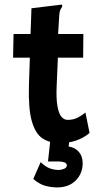

<svg xmlns="http://www.w3.org/2000/svg" viewBox="-20 -611 440 836"><path d="M241 12Q196 12 165 -8.5Q134 -29 118.5 -83.5Q103 -138 106 -241L110 -360H37L39 -463H113L117 -575L240 -590L250 -591L251 -582Q246 -575 242.5 -567.5Q239 -560 238 -544L233 -463H343L342 -360H232L227 -243Q224 -183 230 -149.5Q236 -116 247.5 -102.5Q259 -89 275 -89Q299 -89 318.5 -99Q338 -109 352 -121L370 -32Q317 12 241 12ZM229 205Q203 205 177 198Q151 191 125 168L157 95Q178 115 196.5 122Q215 129 236 129Q247 129 259 124Q271 119 271 109Q271 100 260.5 96Q250 92 235 92H189L199 0H282L279 27Q307 31 323.5 50.5Q340 70 340 100Q340 144 310 174.5Q280 205 229 205Z"/></svg>

Font: Inconsolata Condensed Black
Style: Regular
Weight: 900
Width: 3
Monospace: yes
Designer: Raph Levien, Cyreal, Brenton Simpson
Foundry: Raph Levien, Cyreal, Google
Version: Version 3.001; ttfautohint (v1.8.2.53-6de2)